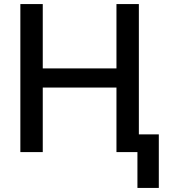

<svg xmlns="http://www.w3.org/2000/svg" viewBox="-20 -747 836 943"><path d="M190 -727V-411H552V-727H662V0H552V-317H190V0H80V-727ZM655 176V-87H760V176Z"/></svg>

Font: Sinter Medium
Style: Regular
Weight: 500
Foundry: Adobe & rsms
Version: Version 1.000